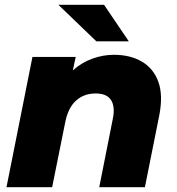

<svg xmlns="http://www.w3.org/2000/svg" viewBox="-20 -779 736 799"><path d="M454 -551Q522 -551 570.5 -522.5Q619 -494 639 -438.5Q659 -383 643 -300L583 0H393L449 -282Q460 -334 442.5 -362Q425 -390 378 -390Q329 -390 296 -360Q263 -330 251 -268L197 0H7L115 -542H295L283 -486Q320 -519 364.5 -535Q409 -551 454 -551ZM381 -607 223 -759H413L516 -607Z"/></svg>

Font: Montserrat ExtraBold
Style: Italic
Weight: 800
Italic angle: -11.3°
Designer: Julieta Ulanovsky
Foundry: Julieta Ulanovsky
Version: Version 9.000; ttfautohint (v1.8.4.7-5d5b)